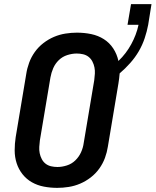

<svg xmlns="http://www.w3.org/2000/svg" viewBox="-20 -901 753 929"><path d="M257 8Q224 8 192.5 2Q161 -4 134.5 -19Q108 -34 89 -58Q70 -82 60.5 -111.5Q51 -141 51 -173.5Q51 -206 56 -238L107 -543Q111 -570 121 -597.5Q131 -625 148.5 -649.5Q166 -674 190 -692.5Q214 -711 241 -722.5Q268 -734 296.5 -738.5Q325 -743 352 -743Q388 -743 421.5 -736Q455 -729 482.5 -711.5Q510 -694 528 -666.5Q546 -639 553 -606Q572 -624 587.5 -644.5Q603 -665 615 -687Q627 -709 636 -732.5Q645 -756 650 -780V-781H597L614 -881H713L697 -781Q691 -749 680 -716Q669 -683 651.5 -653Q634 -623 610 -596Q586 -569 559 -546Q558 -534 556.5 -521.5Q555 -509 553 -497L502 -192Q498 -165 488 -137.5Q478 -110 460.5 -85.5Q443 -61 419 -42.5Q395 -24 368 -12.5Q341 -1 312.5 3.5Q284 8 257 8ZM258 -93Q280 -93 303.5 -100.5Q327 -108 344.5 -125Q362 -142 372 -164Q382 -186 385 -209L436 -513Q438 -529 439 -544.5Q440 -560 437 -575Q434 -590 427 -603.5Q420 -617 408.5 -626Q397 -635 382 -638.5Q367 -642 351 -642Q329 -642 305.5 -634.5Q282 -627 264.5 -610Q247 -593 237.5 -571Q228 -549 224 -526L173 -222Q171 -206 170 -190.5Q169 -175 172 -160Q175 -145 182 -131.5Q189 -118 200.5 -109Q212 -100 227 -96.5Q242 -93 258 -93Z"/></svg>

Font: Iosevka SS04 Extended Oblique
Style: Bold
Weight: 700
Width: 7
Italic angle: -9°
Monospace: yes
Designer: Belleve Invis
Foundry: Belleve Invis
Version: Version 19.0.0; ttfautohint (v1.8.4)